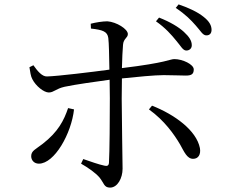

<svg xmlns="http://www.w3.org/2000/svg" viewBox="-20 -823 1040 874"><path d="M782 -638C803 -614 812 -593 828 -593C842 -593 853 -602 853 -617C853 -637 842 -655 817 -678C793 -700 755 -723 704 -743L690 -726C733 -696 761 -664 782 -638ZM871 -707C893 -683 903 -661 920 -662C935 -662 943 -672 943 -687C943 -707 933 -726 906 -747C881 -767 843 -786 793 -803L780 -787C825 -757 849 -732 871 -707ZM800 -165C818 -133 831 -100 859 -100C883 -100 895 -120 890 -149C874 -230 774 -302 672 -342L658 -325C729 -274 773 -211 800 -165ZM290 -331C271 -275 245 -223 174 -168C142 -143 122 -137 122 -112C122 -94 135 -78 157 -78C228 -78 305 -215 317 -325ZM114 -517C117 -498 120 -475 127 -463C143 -431 180 -402 202 -402C225 -402 234 -419 274 -428C326 -439 414 -451 479 -460L480 -376C480 -291 479 -128 476 -82C475 -68 467 -66 455 -69C430 -74 391 -88 359 -99L349 -78C381 -60 415 -36 433 -15C454 11 453 31 481 31C515 31 538 -12 538 -55C538 -82 534 -300 534 -374L535 -466C602 -473 684 -481 725 -481C768 -481 797 -479 826 -479C852 -479 862 -486 862 -507C862 -530 811 -554 774 -554C752 -554 743 -538 535 -513C536 -556 538 -596 540 -619C542 -648 562 -650 562 -668C562 -691 510 -723 469 -726C447 -726 416 -721 393 -715L394 -693C447 -687 469 -680 473 -650C476 -627 477 -566 478 -506C405 -496 241 -476 194 -475C172 -474 151 -499 132 -526Z"/></svg>

Font: Noto Serif CJK KR
Style: Regular
Weight: 400
Designer: Ryoko NISHIZUKA 西塚涼子 (kana & ideographs); Frank Grießhammer (Latin, Greek & Cyrillic); Wenlong ZHANG 张文龙 (bopomofo); San
Foundry: Adobe
Version: Version 2.001;hotconv 1.1.0;makeotfexe 2.6.0